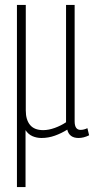

<svg xmlns="http://www.w3.org/2000/svg" viewBox="-20 -552 383 782"><path d="M49 210V-532H85V-102Q85 -64 102.5 -43Q120 -22 156 -22Q178 -22 203 -31Q228 -40 249 -54V-532H284V-58Q284 -23 308 -23Q322 -23 336 -30L343 -1Q321 10 300 10Q262 10 254 -24Q230 -9 203.5 0.5Q177 10 149 10Q129 10 112 2.5Q95 -5 84 -22V210Z"/></svg>

Font: Georama Condensed ExtraLight
Style: Regular
Weight: 200
Width: 3
Designer: Jean-Baptiste Levee
Foundry: Production Type
Version: Version 1.000